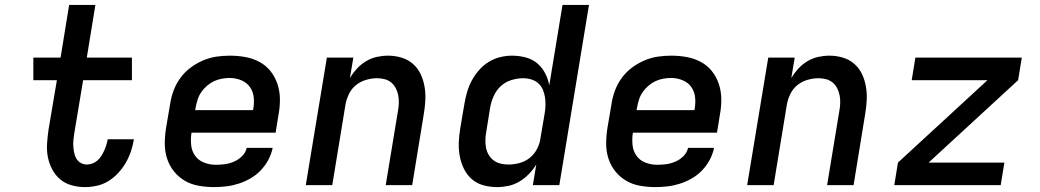

<svg xmlns="http://www.w3.org/2000/svg" viewBox="-20 -755 4240 783"><path d="M326 8Q298 8 271.5 0.5Q245 -7 225 -24Q205 -41 192.5 -65Q180 -89 175 -115.5Q170 -142 172 -170.5Q174 -199 178 -227L212 -428H116V-520H227L262 -735H369L334 -520H518V-428H319L283 -212Q281 -199 279.5 -185Q278 -171 279 -158Q280 -145 282.5 -132Q285 -119 291.5 -108Q298 -97 309.5 -90.5Q321 -84 335 -84Q346 -84 357.5 -88.5Q369 -93 378 -101Q387 -109 393.5 -119.5Q400 -130 405 -141Q410 -152 413.5 -163.5Q417 -175 419 -186V-187H526V-186Q522 -162 514 -138Q506 -114 493 -91.5Q480 -69 462 -49.5Q444 -30 422 -16.5Q400 -3 375 2.5Q350 8 326 8Z M853 8Q821 8 790 2.5Q759 -3 733.5 -18Q708 -33 689.5 -56Q671 -79 661.5 -108Q652 -137 652 -168.5Q652 -200 657 -232L674 -332Q678 -359 688 -386Q698 -413 715.5 -437Q733 -461 757 -479Q781 -497 808 -508.5Q835 -520 862.5 -524Q890 -528 917 -528Q949 -528 980 -522.5Q1011 -517 1038 -502.5Q1065 -488 1083.5 -464.5Q1102 -441 1111.5 -412.5Q1121 -384 1121.5 -352Q1122 -320 1116 -288L1104 -214H761Q757 -189 759.5 -164Q762 -139 775.5 -120Q789 -101 812 -92Q835 -83 860 -83Q879 -83 897.5 -85.5Q916 -88 934.5 -96Q953 -104 967.5 -118.5Q982 -133 986 -152H1092Q1087 -127 1074.5 -103.5Q1062 -80 1043.5 -60.5Q1025 -41 1001.5 -27.5Q978 -14 953 -6Q928 2 903 5Q878 8 853 8ZM776 -306H1012Q1017 -331 1015 -355.5Q1013 -380 1000 -399Q987 -418 964.5 -427.5Q942 -437 917 -437Q901 -437 884.5 -434Q868 -431 853 -424Q838 -417 824.5 -405.5Q811 -394 801 -379.5Q791 -365 786 -349Q781 -333 778 -317Z M1227 0 1313 -520H1421L1407 -437Q1419 -457 1435.5 -475Q1452 -493 1473 -505.5Q1494 -518 1517 -523Q1540 -528 1562 -528Q1591 -528 1617.5 -520Q1644 -512 1664 -494.5Q1684 -477 1695.5 -452.5Q1707 -428 1711.5 -401Q1716 -374 1714.5 -345.5Q1713 -317 1708 -288L1661 0H1553L1603 -303Q1606 -319 1606.5 -335Q1607 -351 1604 -366.5Q1601 -382 1594 -395.5Q1587 -409 1575.5 -418.5Q1564 -428 1549 -432Q1534 -436 1517 -436Q1496 -436 1473.5 -429.5Q1451 -423 1432.5 -408.5Q1414 -394 1403.5 -372.5Q1393 -351 1389 -329L1335 0Z M2007 8Q1978 8 1951 0.5Q1924 -7 1904 -24.5Q1884 -42 1872 -66.5Q1860 -91 1855 -118Q1850 -145 1851 -174Q1852 -203 1857 -232L1874 -332Q1878 -356 1885 -380Q1892 -404 1904 -426.5Q1916 -449 1933.5 -469Q1951 -489 1973 -502.5Q1995 -516 2019.5 -522Q2044 -528 2068 -528Q2096 -528 2123 -521Q2150 -514 2170 -497.5Q2190 -481 2202.5 -457.5Q2215 -434 2220 -407L2274 -735H2382L2261 0H2153L2167 -84Q2154 -63 2136.5 -45Q2119 -27 2098 -14.5Q2077 -2 2053.5 3Q2030 8 2007 8ZM2053 -84Q2075 -84 2098 -90Q2121 -96 2139.5 -110.5Q2158 -125 2169.5 -146.5Q2181 -168 2184 -191L2201 -291Q2204 -308 2204.5 -325Q2205 -342 2202.5 -358.5Q2200 -375 2193.5 -390Q2187 -405 2175 -415.5Q2163 -426 2147 -431Q2131 -436 2113 -436Q2090 -436 2065.5 -428.5Q2041 -421 2022.5 -404Q2004 -387 1993.5 -363.5Q1983 -340 1979 -317L1963 -217Q1960 -201 1959.5 -184.5Q1959 -168 1962 -152.5Q1965 -137 1973 -123.5Q1981 -110 1993 -101Q2005 -92 2020.5 -88Q2036 -84 2053 -84Z M2653 8Q2621 8 2590 2.5Q2559 -3 2533.5 -18Q2508 -33 2489.5 -56Q2471 -79 2461.5 -108Q2452 -137 2452 -168.5Q2452 -200 2457 -232L2474 -332Q2478 -359 2488 -386Q2498 -413 2515.5 -437Q2533 -461 2557 -479Q2581 -497 2608 -508.5Q2635 -520 2662.5 -524Q2690 -528 2717 -528Q2749 -528 2780 -522.5Q2811 -517 2838 -502.5Q2865 -488 2883.5 -464.5Q2902 -441 2911.5 -412.5Q2921 -384 2921.5 -352Q2922 -320 2916 -288L2904 -214H2561Q2557 -189 2559.5 -164Q2562 -139 2575.5 -120Q2589 -101 2612 -92Q2635 -83 2660 -83Q2679 -83 2697.5 -85.5Q2716 -88 2734.5 -96Q2753 -104 2767.5 -118.5Q2782 -133 2786 -152H2892Q2887 -127 2874.5 -103.5Q2862 -80 2843.5 -60.5Q2825 -41 2801.5 -27.5Q2778 -14 2753 -6Q2728 2 2703 5Q2678 8 2653 8ZM2576 -306H2812Q2817 -331 2815 -355.5Q2813 -380 2800 -399Q2787 -418 2764.5 -427.5Q2742 -437 2717 -437Q2701 -437 2684.5 -434Q2668 -431 2653 -424Q2638 -417 2624.5 -405.5Q2611 -394 2601 -379.5Q2591 -365 2586 -349Q2581 -333 2578 -317Z M3027 0 3113 -520H3221L3207 -437Q3219 -457 3235.5 -475Q3252 -493 3273 -505.5Q3294 -518 3317 -523Q3340 -528 3362 -528Q3391 -528 3417.5 -520Q3444 -512 3464 -494.5Q3484 -477 3495.5 -452.5Q3507 -428 3511.5 -401Q3516 -374 3514.5 -345.5Q3513 -317 3508 -288L3461 0H3353L3403 -303Q3406 -319 3406.5 -335Q3407 -351 3404 -366.5Q3401 -382 3394 -395.5Q3387 -409 3375.5 -418.5Q3364 -428 3349 -432Q3334 -436 3317 -436Q3296 -436 3273.5 -429.5Q3251 -423 3232.5 -408.5Q3214 -394 3203.5 -372.5Q3193 -351 3189 -329L3135 0Z M4061 0H3627L3642 -92L4007 -428H3698L3713 -520H4147L4132 -428L3767 -92H4076Z"/></svg>

Font: Iosevka SmBd Ex Obl
Style: Regular
Weight: 600
Width: 7
Italic angle: -9°
Monospace: yes
Designer: Belleve Invis
Foundry: Belleve Invis
Version: Version 32.5.0; ttfautohint (v1.8.4)